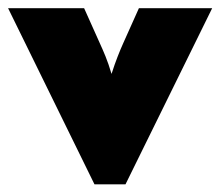

<svg xmlns="http://www.w3.org/2000/svg" viewBox="-25 -453 547 477"><path d="M209.7 4.9 -4.9 -432.6H184L222.9 -345.8Q229.9 -330.6 237.2 -312.8Q244.4 -295.1 252.1 -269.4Q260.4 -295.1 267.4 -312.8Q274.3 -330.6 281.2 -345.8L320.1 -432.6H502.1L286.8 4.9Z"/></svg>

Font: Afacad Flux Black
Style: Regular
Weight: 900
Designer: Kristian Moeller
Foundry: Dicotype
Version: Version 1.100